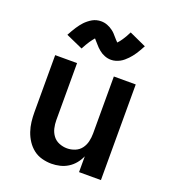

<svg xmlns="http://www.w3.org/2000/svg" viewBox="-139 -868 879 981"><g transform="rotate(20 300.0 -377.5)"><path d="M252 8Q226 8 200 1Q174 -6 153.5 -22Q133 -38 118.5 -60Q104 -82 95.5 -107Q87 -132 84 -158Q81 -184 81 -210V-520H200V-210Q200 -188 205 -166.5Q210 -145 223 -127.5Q236 -110 257 -101.5Q278 -93 300 -93Q322 -93 343 -101.5Q364 -110 377 -127.5Q390 -145 395 -166.5Q400 -188 400 -210V-520H519V0H400V-86Q391 -65 376 -46.5Q361 -28 341 -15.5Q321 -3 298 2.5Q275 8 252 8ZM357 -595Q348 -595 339.5 -596.5Q331 -598 322 -601.5Q313 -605 306 -609Q299 -613 291 -619.5Q283 -626 277 -632Q271 -638 266 -644Q261 -650 254 -657.5Q247 -665 243 -670Q237 -663 232.5 -657Q228 -651 222 -642.5Q216 -634 209.5 -622.5Q203 -611 196 -598L104 -639Q111 -652 118 -664Q125 -676 131.5 -686Q138 -696 145 -705Q152 -714 159 -721.5Q166 -729 176 -737Q186 -745 196.5 -751Q207 -757 219 -760Q231 -763 243 -763Q252 -763 260.5 -761.5Q269 -760 278 -756.5Q287 -753 294 -749Q301 -745 309 -739Q317 -733 323 -726.5Q329 -720 334 -714Q339 -708 345.5 -701Q352 -694 357 -689Q363 -695 367.5 -701Q372 -707 378 -715.5Q384 -724 390.5 -735.5Q397 -747 404 -761L496 -719Q489 -706 482 -694Q475 -682 468.5 -672Q462 -662 455 -653.5Q448 -645 441 -637.5Q434 -630 424 -621.5Q414 -613 403.5 -607.5Q393 -602 381 -598.5Q369 -595 357 -595Z"/></g></svg>

Font: Iosevka Custom Extended
Style: Bold
Weight: 700
Width: 7
Monospace: yes
Designer: Belleve Invis
Foundry: Belleve Invis
Version: Version 11.2.4; ttfautohint (v1.8.4)